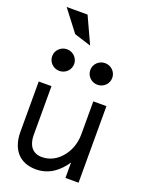

<svg xmlns="http://www.w3.org/2000/svg" viewBox="-160 -930 769 1018"><g transform="rotate(20 224.5 -421.5)"><path d="M221 -704 152 -854H34L126 -734ZM266 -583C266 -549 294 -522 328 -522C362 -522 390 -549 390 -583C390 -617 362 -644 328 -644C294 -644 266 -617 266 -583ZM51 -583C51 -549 79 -522 113 -522C147 -522 175 -549 175 -583C175 -617 147 -644 113 -644C79 -644 51 -617 51 -583ZM30 -432V-148C30 -53 79 11 174 11C252 11 303 -35 338 -87V0H412V-432H338V-245C338 -189 317 -144 290 -113C266 -85 230 -61 182 -61C127 -61 102 -101 102 -156V-432Z"/></g></svg>

Font: Charger
Style: Regular
Weight: 400
Designer: Jasper
Foundry: Cannot Into Space Fonts
Version: Version 0.98